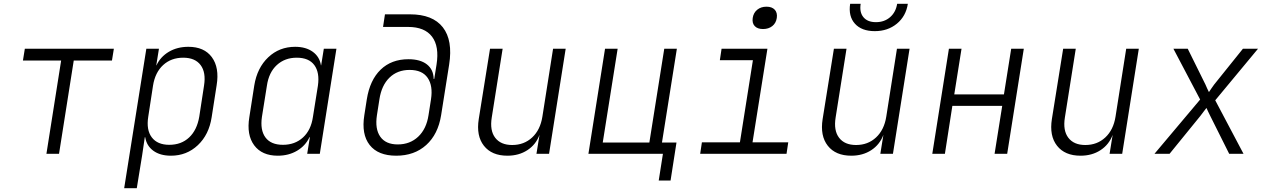

<svg xmlns="http://www.w3.org/2000/svg" viewBox="-20 -805 6640 1005"><path d="M223 0 300 -488H100L110 -550H576L566 -488H366L289 0Z M630 180 746 -550H812L798 -463H799Q820 -508 864 -534Q908 -560 966 -560Q1049 -560 1089 -505.5Q1129 -451 1114 -359L1088 -192Q1074 -100 1015.5 -45Q957 10 875 10Q818 10 782.5 -16Q747 -42 740 -87H738L724 8L696 180ZM866 -47Q929 -47 970 -85.5Q1011 -124 1023 -194L1048 -357Q1059 -426 1030 -464.5Q1001 -503 939 -503Q876 -503 834 -464.5Q792 -426 781 -357L756 -194Q745 -125 774.5 -86Q804 -47 866 -47Z M1434 10Q1351 10 1310.5 -44.5Q1270 -99 1285 -191L1311 -358Q1326 -450 1384 -505Q1442 -560 1525 -560Q1581 -560 1617 -534Q1653 -508 1660 -463H1661L1675 -550H1741L1654 0H1588L1602 -87H1600Q1579 -42 1535 -16Q1491 10 1434 10ZM1461 -47Q1524 -47 1566 -85.5Q1608 -124 1618 -193L1644 -356Q1654 -425 1625.5 -464Q1597 -503 1533 -503Q1471 -503 1429 -464.5Q1387 -426 1377 -356L1351 -193Q1341 -124 1369.5 -85.5Q1398 -47 1461 -47Z M2054 10Q1959 10 1915 -46Q1871 -102 1887 -202L1900 -285Q1916 -386 1972.5 -440.5Q2029 -495 2118 -495Q2180 -495 2214.5 -468Q2249 -441 2250 -392H2253L2265 -467Q2280 -562 2241.5 -613Q2203 -664 2116 -664H1985L1995 -730H2126Q2245 -730 2298 -662Q2351 -594 2331 -467L2289 -202Q2273 -102 2211 -46Q2149 10 2054 10ZM2062 -49Q2126 -49 2169 -89.5Q2212 -130 2223 -202L2236 -285Q2247 -356 2218.5 -397.5Q2190 -439 2124 -439Q2060 -439 2018.5 -398.5Q1977 -358 1966 -285L1953 -202Q1942 -130 1970.5 -89.5Q1999 -49 2062 -49Z M2636 10Q2554 10 2513 -42Q2472 -94 2486 -182L2545 -550H2611L2554 -190Q2543 -122 2572 -84Q2601 -46 2661 -46Q2723 -46 2765.5 -85.5Q2808 -125 2819 -194L2875 -550H2941L2854 0H2788L2804 -99Q2785 -48 2740.5 -19Q2696 10 2636 10Z M3428 140 3450 0H3060L3147 -550H3213L3135 -59H3379L3457 -550H3523L3445 -59H3521L3490 140Z M3645 0 3654 -60H3853L3921 -490H3748L3757 -550H3997L3919 -60H4106L4097 0ZM3974 -653Q3945 -653 3930.5 -668.5Q3916 -684 3920 -711Q3924 -738 3943.5 -754Q3963 -770 3992 -770Q4021 -770 4035.5 -754Q4050 -738 4046 -711Q4042 -684 4022.5 -668.5Q4003 -653 3974 -653Z M4436 10Q4354 10 4313 -42Q4272 -94 4286 -182L4345 -550H4411L4354 -190Q4343 -122 4372 -84Q4401 -46 4461 -46Q4523 -46 4565.5 -85.5Q4608 -125 4619 -194L4675 -550H4741L4654 0H4588L4604 -99Q4585 -48 4540.5 -19Q4496 10 4436 10ZM4559 -642Q4490 -642 4455 -681Q4420 -720 4430 -785H4485Q4478 -741 4499.5 -715Q4521 -689 4565 -689Q4609 -689 4639 -715Q4669 -741 4676 -785H4732Q4722 -720 4674.5 -681Q4627 -642 4559 -642Z M4860 0 4947 -550H5013L4975 -311H5235L5273 -550H5339L5252 0H5186L5226 -251H4965L4926 0Z M5636 10Q5554 10 5513 -42Q5472 -94 5486 -182L5545 -550H5611L5554 -190Q5543 -122 5572 -84Q5601 -46 5661 -46Q5723 -46 5765.5 -85.5Q5808 -125 5819 -194L5875 -550H5941L5854 0H5788L5804 -99Q5785 -48 5740.5 -19Q5696 10 5636 10Z M6023 0 6262 -284 6122 -550H6197L6290 -362Q6294 -353 6299 -341.5Q6304 -330 6308 -323Q6313 -330 6320.5 -341.5Q6328 -353 6335 -362L6486 -550H6565L6341 -280L6489 0H6414L6315 -198Q6310 -208 6304 -220.5Q6298 -233 6295 -240Q6289 -233 6280 -220.5Q6271 -208 6263 -198L6102 0Z"/></svg>

Font: NKDuy Mono ExtraLight
Style: Italic
Weight: 200
Italic angle: -9°
Monospace: yes
Designer: NKDuy
Foundry: NKDuy
Version: Version 2.251; ttfautohint (v1.8.4.7-5d5b)